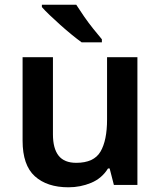

<svg xmlns="http://www.w3.org/2000/svg" viewBox="-20 -786 684 816"><path d="M564 -543V0H464L446 -70H439Q413 -28 367.5 -9Q322 10 271 10Q180 10 128 -37Q76 -84 76 -188V-543H205V-215Q205 -155 229 -124.5Q253 -94 304 -94Q379 -94 407 -141.5Q435 -189 435 -278V-543ZM304 -766Q318 -744 337 -716.5Q356 -689 376.5 -663.5Q397 -638 413 -619V-606H327Q309 -619 285 -638.5Q261 -658 236.5 -680Q212 -702 191 -722Q170 -742 158 -756V-766Z"/></svg>

Font: Noto Sans Adlam Unjoined SemiBold
Style: Regular
Weight: 600
Version: Version 3.001